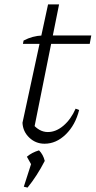

<svg xmlns="http://www.w3.org/2000/svg" viewBox="-20 -644 434 871"><path d="M182 8Q142 8 113 -19.5Q84 -47 82 -87L198 -624H248L133 -52L127 -83Q158 -45 197 -45Q234 -45 268 -74Q302 -103 323 -151L339 -145Q322 -77 278.5 -34.5Q235 8 182 8ZM84 -445 87 -460Q108 -471 128.5 -476.5Q149 -482 171 -483H394L387 -445ZM88 203 123 94 183 86Q148 154 105 207ZM130 117 102 67Q124 48 157 38Q176 57 183 86Z"/></svg>

Font: Piazzolla Thin ExtraLight
Style: Italic
Weight: 250
Italic angle: -11.3°
Version: Version 2.005